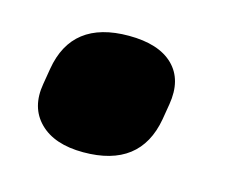

<svg xmlns="http://www.w3.org/2000/svg" viewBox="-49 -589 415 352"><g transform="rotate(15 159.0 -413.0)"><path d="M132 -299Q77 -299 49 -327Q21 -355 29 -401L34 -431Q50 -527 158 -527Q215 -527 242.5 -500Q270 -473 262 -425L257 -395Q240 -299 132 -299Z"/></g></svg>

Font: Sofia Sans ExtraBlack
Style: Italic
Weight: 1000
Italic angle: -9°
Designer: Botio Nikoltchev, Ani Petrova
Foundry: lettersoup
Version: Version 4.100; ttfautohint (v1.8.4.7-5d5b)